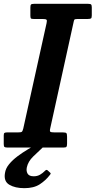

<svg xmlns="http://www.w3.org/2000/svg" viewBox="-60 -770 500 1002"><path d="M-40.5 -18.5V-63Q-40.5 -73.5 -36.8 -76.2Q-33 -79 -23 -79H33.5Q49.5 -79 53.8 -82.2Q58 -85.5 61.5 -99.5L183 -649Q186.5 -663.5 182.5 -667.2Q178.5 -671 161 -671H115Q103.5 -671 101 -674.2Q98.5 -677.5 98.5 -689V-730.5Q98.5 -742.5 101.8 -746.2Q105 -750 117 -750H400Q412 -750 415.5 -746.5Q419 -743 419 -731V-689.5Q419 -677 415 -674Q411 -671 398.5 -671H345Q329.5 -671 327.5 -666.5Q325.5 -662 323 -649.5L202 -99.5Q198.5 -85 203.2 -82Q208 -79 226 -79H268Q283 -79 286.5 -75Q290 -71 290 -56V-21Q290 -8 287 -4Q284 0 271.5 0H-20.5Q-33 0 -36.8 -3.2Q-40.5 -6.5 -40.5 -18.5ZM67 212Q19 212 -11.2 194.2Q-41.5 176.5 -34 133Q-30.5 108.5 -12.2 86.5Q6 64.5 32.2 45Q58.5 25.5 86.2 9Q114 -7.5 137 -21Q146.5 -26.5 154.8 -25.8Q163 -25 165.5 -21.5Q175 -10.5 160.5 2Q139 21.5 112.8 47.2Q86.5 73 80 103.5Q76 122.5 84 136.2Q92 150 116 150Q134.5 150 148.8 141.8Q163 133.5 173.5 122.5Q182.5 113 188.5 119L200.5 130Q205 133.5 204.5 136Q204 138.5 199.5 144Q178.5 171.5 147.5 191.8Q116.5 212 67 212Z"/></svg>

Font: Besley* Narrow Semi
Style: Italic
Weight: 600
Width: 4
Italic angle: -13°
Designer: Owen Earl
Foundry: indestructible type*
Version: Version 3.000; ttfautohint (v1.8.3)